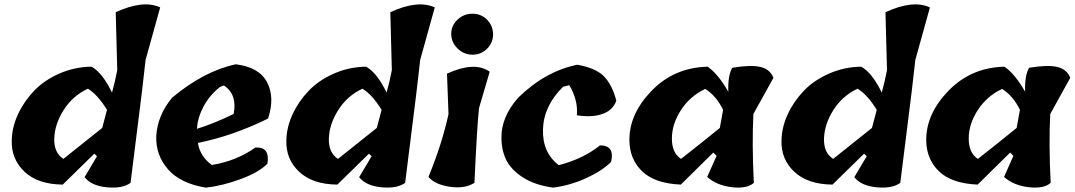

<svg xmlns="http://www.w3.org/2000/svg" viewBox="-20 -861 4934 881"><path d="M518 -539 511 -805Q637 -863 715 -827L648 -586Q634 -456 610.5 -273.5Q587 -91 579 -22Q542 5 471 -1.5Q400 -8 368 -48L425 -144L413 -156Q275 -21 268 -14Q154 -15 92.5 -73Q31 -131 34 -217Q35 -277 62.5 -336.5Q90 -396 136.5 -444.5Q183 -493 252.5 -523.5Q322 -554 400 -555Q450 -527 494 -436Q508 -487 518 -539ZM449 -274 471 -357Q428 -427 383 -454Q313 -421 272 -356Q231 -291 229 -225.5Q227 -160 271 -132Q411 -243 449 -274Z M1062 -566Q1169 -553 1205.5 -483.5Q1242 -414 1210 -317Q1050 -238 888 -205Q898 -143 952 -104Q1064 -122 1152 -184Q1220 -188 1207 -110Q1168 -70 1083.5 -39Q999 -8 925 0Q808 -19 751 -84Q694 -149 697 -237Q703 -333 770 -413Q916 -535 1062 -566ZM1007 -469 988 -461Q940 -422 913 -370.5Q886 -319 884 -270Q959 -293 1052 -338Q1070 -428 1007 -469Z M1778 -539 1771 -805Q1897 -863 1975 -827L1908 -586Q1894 -456 1870.5 -273.5Q1847 -91 1839 -22Q1802 5 1731 -1.5Q1660 -8 1628 -48L1685 -144L1673 -156Q1535 -21 1528 -14Q1414 -15 1352.5 -73Q1291 -131 1294 -217Q1295 -277 1322.5 -336.5Q1350 -396 1396.5 -444.5Q1443 -493 1512.5 -523.5Q1582 -554 1660 -555Q1710 -527 1754 -436Q1768 -487 1778 -539ZM1709 -274 1731 -357Q1688 -427 1643 -454Q1573 -421 1532 -356Q1491 -291 1489 -225.5Q1487 -160 1531 -132Q1671 -243 1709 -274Z M2038 -337 2031 -523Q2158 -581 2227 -532L2178 -365Q2169 -285 2157 -22Q2113 6 2044.5 -4Q1976 -14 1946 -49Q2008 -200 2038 -337ZM2242.5 -704.5Q2243 -666 2215.5 -638Q2188 -610 2148.5 -610Q2109 -610 2080 -638Q2051 -666 2050.5 -704.5Q2050 -743 2079 -770.5Q2108 -798 2148 -798Q2188 -798 2215 -770.5Q2242 -743 2242.5 -704.5Z M2629 -564Q2714 -549 2751.5 -510.5Q2789 -472 2808 -399Q2793 -356 2745.5 -338.5Q2698 -321 2627 -332Q2633 -403 2592 -470L2564 -463Q2475 -376 2471.5 -268.5Q2468 -161 2544 -103Q2658 -133 2733 -194Q2802 -194 2784 -118Q2743 -77 2669.5 -43.5Q2596 -10 2518 0Q2432 -12 2377 -48.5Q2322 -85 2301 -131Q2280 -177 2281 -233Q2281 -324 2356 -411Q2481 -534 2629 -564Z M3529 -504 3437 -338Q3430 -201 3439 -22Q3408 6 3338.5 -2Q3269 -10 3225 -49L3268 -146L3253 -161Q3133 -43 3104 -14Q2985 -19 2927 -74.5Q2869 -130 2868 -217Q2867 -338 2970 -444.5Q3073 -551 3227 -555Q3275 -522 3322 -440Q3319 -513 3340 -550Q3424 -564 3468.5 -554Q3513 -544 3529 -504ZM3105 -132Q3191 -199 3283 -274L3298 -357Q3267 -421 3216 -453Q3145 -419 3104 -355Q3063 -291 3063 -225Q3063 -159 3105 -132Z M4050 -539 4043 -805Q4169 -863 4247 -827L4180 -586Q4166 -456 4142.5 -273.5Q4119 -91 4111 -22Q4074 5 4003 -1.5Q3932 -8 3900 -48L3957 -144L3945 -156Q3807 -21 3800 -14Q3686 -15 3624.5 -73Q3563 -131 3566 -217Q3567 -277 3594.5 -336.5Q3622 -396 3668.5 -444.5Q3715 -493 3784.5 -523.5Q3854 -554 3932 -555Q3982 -527 4026 -436Q4040 -487 4050 -539ZM3981 -274 4003 -357Q3960 -427 3915 -454Q3845 -421 3804 -356Q3763 -291 3761 -225.5Q3759 -160 3803 -132Q3943 -243 3981 -274Z M4891 -504 4799 -338Q4792 -201 4801 -22Q4770 6 4700.5 -2Q4631 -10 4587 -49L4630 -146L4615 -161Q4495 -43 4466 -14Q4347 -19 4289 -74.5Q4231 -130 4230 -217Q4229 -338 4332 -444.5Q4435 -551 4589 -555Q4637 -522 4684 -440Q4681 -513 4702 -550Q4786 -564 4830.5 -554Q4875 -544 4891 -504ZM4467 -132Q4553 -199 4645 -274L4660 -357Q4629 -421 4578 -453Q4507 -419 4466 -355Q4425 -291 4425 -225Q4425 -159 4467 -132Z"/></svg>

Font: Tillana
Style: Bold
Weight: 700
Designer: Lipi Raval (Devanagari, Latin), Jonny Pinhorn (Latin)
Foundry: Indian Type Foundry
Version: Version 2.002;PS 1.0;hotconv 1.0.79;makeotf.lib2.5.61930; tt